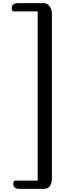

<svg xmlns="http://www.w3.org/2000/svg" viewBox="-20 -826 382 1213"><path d="M73 315H218V-754H63Q54 -760 54 -774.5Q54 -789 63.5 -797.5Q73 -806 90 -806H259Q278 -806 293 -786.5Q308 -767 308 -736V295Q308 367 259 367H100Q83 367 73.5 358.5Q64 350 64 336Q64 322 73 315Z"/></svg>

Font: Sofia
Style: Regular
Weight: 400
Designer: Paula Nazal and Daniel Hernndez
Foundry: Paula Nazal, Daniel Hernndez
Version: Version 1.001